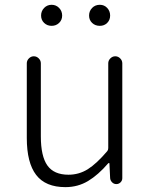

<svg xmlns="http://www.w3.org/2000/svg" viewBox="-20 -768 630 801"><path d="M252.9 12.7Q169.9 12.7 130.9 -38.1Q91.8 -88.9 91.8 -192.4V-503.9Q91.8 -515.6 100.6 -524.4Q109.4 -533.2 121.1 -533.2Q132.8 -533.2 141.6 -524.4Q150.4 -515.6 150.4 -503.9V-199.2Q150.4 -116.2 177.7 -77.6Q205.1 -39.1 265.6 -39.1Q309.6 -39.1 346.2 -62Q382.8 -85 427.7 -137.7Q431.6 -142.6 431.6 -150.4V-503.9Q431.6 -515.6 440.4 -524.4Q449.2 -533.2 460.9 -533.2Q472.7 -533.2 481.4 -524.4Q490.2 -515.6 490.2 -503.9V-24.4Q490.2 -14.6 482.9 -7.3Q475.6 0 465.3 0Q455.1 0 447.8 -7.3Q440.4 -14.6 439.5 -24.4L436.5 -86.9Q435.5 -87.9 434.1 -87.9Q432.6 -87.9 431.6 -86.9Q389.6 -38.1 347.2 -12.7Q304.7 12.7 252.9 12.7ZM151.4 -703.1Q151.4 -721.7 164.1 -734.9Q176.8 -748 195.3 -748Q213.9 -748 226.6 -734.9Q239.3 -721.7 239.3 -703.1Q239.3 -684.6 226.6 -672.4Q213.9 -660.2 195.3 -660.2Q176.8 -660.2 164.1 -672.4Q151.4 -684.6 151.4 -703.1ZM396.5 -660.2Q377 -660.2 364.3 -672.4Q351.6 -684.6 351.6 -703.1Q351.6 -721.7 364.3 -734.9Q377 -748 396.5 -748Q415 -748 427.2 -734.9Q439.5 -721.7 439.5 -703.1Q439.5 -684.6 427.2 -672.4Q415 -660.2 396.5 -660.2Z"/></svg>

Font: Gen Jyuu Gothic Light
Style: Regular
Weight: 200
Designer: [Source Han Sans]
Ryoko NISHIZUKA  (kana & ideographs); Paul D. Hunt (Latin, Greek & Cyrillic); Wenlong ZHANG  (bopomofo
Version: Version 1.002.20150607